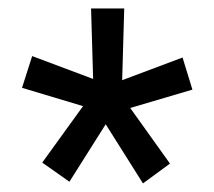

<svg xmlns="http://www.w3.org/2000/svg" viewBox="-20 -731 508 455"><path d="M274.4 -710.9 269.5 -541 412.6 -594.7 436 -518.6 288.6 -475.1 382.8 -343.3 318.8 -296.4 230.5 -436.5 144.5 -300.3 80.1 -345.7 176.8 -479.5 32.2 -522.9 56.2 -598.1 200.7 -543.9 195.8 -710.9Z"/></svg>

Font: Suwannaphum
Style: Regular
Weight: 400
Designer: Danh Hong
Version: Version 8.002; ttfautohint (v1.8.3)